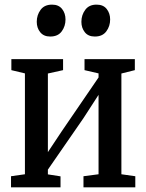

<svg xmlns="http://www.w3.org/2000/svg" viewBox="-20 -808 631 828"><path d="M27.5 0V-48L87.5 -56.5V-491.5L29 -505.5V-553H252V-505.5L186.5 -491V-152L247 -243L405 -474V-491.5L344.5 -505.5V-553H561.5V-505.5L503.5 -491V-56.5L563.5 -48V0H340V-48L405 -56.5V-399L340 -298.5L186.5 -76.5V-56L241 -47.5V0ZM196 -650.5Q168.5 -650.5 153.5 -669Q138.5 -687.5 138.5 -714Q138.5 -743 155 -765.5Q171.5 -788 204 -788H205Q233 -788 247.8 -769.2Q262.5 -750.5 262.5 -724Q262.5 -695 246.2 -672.8Q230 -650.5 197 -650.5ZM388.5 -650.5Q360.5 -650.5 345.8 -669Q331 -687.5 331 -714Q331 -743 347.5 -765.5Q364 -788 396 -788H397Q425.5 -788 440.2 -769.2Q455 -750.5 455 -724Q455 -695 438.5 -672.8Q422 -650.5 389.5 -650.5Z"/></svg>

Font: Merriweather 24pt SemiCondensed
Style: Regular
Weight: 400
Width: 4
Designer: Eben Sorkin
Foundry: Eben Sorkin
Version: Version 2.100